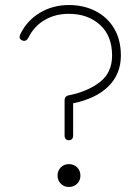

<svg xmlns="http://www.w3.org/2000/svg" viewBox="-20 -733 553 764"><path d="M254 -175Q237 -175 237 -195V-333Q237 -351 255 -354Q329 -369 377.5 -406.5Q426 -444 426 -512Q426 -591 377.5 -634.5Q329 -678 254 -678Q199 -678 157 -653Q115 -628 93 -583Q84 -566 69 -572Q52 -579 61 -597Q87 -651 138.5 -682Q190 -713 254 -713Q313 -713 360 -689Q407 -665 434 -620Q461 -575 461 -512Q461 -439 412 -390Q363 -341 271 -322V-195Q271 -175 254 -175ZM254 11Q235 11 222 -2Q209 -15 209 -34Q209 -54 222 -67Q235 -80 254 -80Q274 -80 287 -67Q300 -54 300 -34Q300 -15 287 -2Q274 11 254 11Z"/></svg>

Font: Zen Maru Gothic Light
Style: Regular
Weight: 300
Designer: Yoshimichi Ohira
Foundry: Positype
Version: Version 1.001